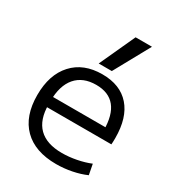

<svg xmlns="http://www.w3.org/2000/svg" viewBox="-190 -904 940 1027"><g transform="rotate(30 280.0 -390.0)"><path d="M314 10Q183.7 10 113.2 -60Q42.7 -130 42.7 -260Q42.7 -386 108.5 -458Q174.3 -530 289.7 -530Q400.7 -530 460 -462.3Q519.4 -394.7 519.4 -268.7Q519.4 -258.7 519 -247.6Q518.7 -236.6 518 -229.3H86V-292.7H460L445.3 -272Q445.3 -368.6 406.1 -416.6Q367 -464.6 289.7 -464.6Q208 -464.6 164 -413.5Q120.1 -362.3 120.1 -266.7V-246.7Q120.1 -152 168.4 -104.4Q216.7 -56.7 311.3 -56.7Q354.3 -56.7 400.5 -65.7Q446.7 -74.7 483.7 -90.1L496 -26Q457.7 -9 410 0.5Q362.3 10 314 10ZM324 -570H243L343.9 -790H445Z"/></g></svg>

Font: M PLUS 1 Thin
Style: Regular
Weight: 100
Designer: Coji Morishita
Foundry: UNDERFOREST DESIGN
Version: Version 1.001